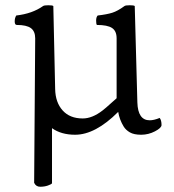

<svg xmlns="http://www.w3.org/2000/svg" viewBox="-20 -503 663 731"><path d="M430 -77Q343 10 266 10Q213 10 178 -15V195Q175 199 162 203.5Q149 208 133 208Q117 208 110 193L114 -357Q114 -384 97.5 -396Q81 -408 44 -408Q36 -408 36 -421.5Q36 -435 42 -444Q103 -451 144 -480Q148 -483 164 -483Q180 -483 183 -480L190 -164Q191 -113 218.5 -82.5Q246 -52 295 -52Q331 -52 370 -82Q383 -92 401.5 -109Q420 -126 424 -129V-357Q424 -385 406.5 -396.5Q389 -408 349 -408Q346 -411 346 -424.5Q346 -438 352 -444Q387 -448 407.5 -454.5Q428 -461 454 -480Q458 -483 474 -483Q490 -483 493 -480L503 -113Q505 -45 550 -45Q566 -45 588 -54Q595 -45 595 -27Q595 -16 570 -3Q545 10 517.5 10Q490 10 474.5 1Q459 -8 451 -21Q435 -47 430 -77Z"/></svg>

Font: Esteban
Style: Regular
Weight: 400
Designer: Angelica Diaz Rivera
Foundry: Angelica Diaz Rivera
Version: Version 1.002